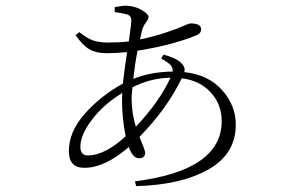

<svg xmlns="http://www.w3.org/2000/svg" viewBox="-20 -588 1040 666"><path d="M436.5 -247.1Q436.5 -196.3 451.2 -148.4Q533.2 -235.4 571.3 -318.4Q502.9 -317.4 439.5 -285.2Q439.5 -281.2 438.5 -272.9Q437.5 -264.6 437 -258.3Q436.5 -252 436.5 -247.1ZM285.2 -48.8Q342.8 -48.8 416 -115.2Q403.3 -176.8 403.3 -240.2Q403.3 -256.8 404.3 -265.6Q339.8 -226.6 299.3 -173.3Q258.8 -120.1 258.8 -79.1Q258.8 -48.8 285.2 -48.8ZM539.1 -384.8 546.9 -398.4Q594.7 -386.7 612.3 -365.2Q624 -352.5 619.1 -337.9Q702.1 -329.1 750 -275.9Q797.9 -222.7 797.9 -155.3Q797.9 -53.7 702.6 0Q607.4 53.7 452.1 57.6L448.2 41Q749 2.9 749 -168Q749 -225.6 711.4 -267.1Q673.8 -308.6 610.4 -316.4Q558.6 -210 463.9 -113.3Q483.4 -66.4 483.4 -58.6Q483.4 -39.1 461.9 -39.1Q440.4 -39.1 426.8 -78.1Q343.8 -5.9 272.5 -5.9Q218.8 -5.9 218.8 -63.5Q218.8 -131.8 275.4 -194.8Q332 -257.8 406.2 -297.9Q413.1 -359.4 420.9 -407.2Q374 -403.3 350.6 -403.3Q314.5 -403.3 291 -416.5Q267.6 -429.7 242.2 -465.8L254.9 -476.6Q283.2 -454.1 304.2 -447.3Q325.2 -440.4 356.4 -440.4Q394.5 -440.4 426.8 -444.3Q435.5 -505.9 435.5 -517.6Q435.5 -533.2 420.9 -538.1Q407.2 -542 377.9 -545.9V-563.5Q410.2 -568.4 414.1 -568.4Q444.3 -568.4 469.7 -554.2Q495.1 -540 495.1 -529.3Q495.1 -521.5 486.3 -510.3Q477.5 -499 473.6 -485.4Q472.7 -481.4 471.2 -476.1Q469.7 -470.7 468.3 -463.4Q466.8 -456.1 465.8 -451.2Q512.7 -460.9 553.7 -474.6Q594.7 -488.3 615.2 -497.6Q635.7 -506.8 640.6 -506.8Q677.7 -506.8 677.7 -486.3Q677.7 -472.7 662.1 -465.8Q579.1 -431.6 457 -412.1Q448.2 -367.2 442.4 -314.5Q502.9 -338.9 579.1 -339.8Q580.1 -353.5 571.3 -362.8Q562.5 -372.1 539.1 -384.8Z"/></svg>

Font: GenYoMin TW TTF ExtraLight
Style: Regular
Weight: 250
Version: Version 1.300